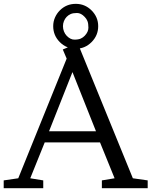

<svg xmlns="http://www.w3.org/2000/svg" viewBox="-23 -997 803 1017"><path d="M516.6 -41.5 584 -52.7 506.8 -242.7H213.9L137.2 -52.7L206.1 -41.5V0H-3.4V-41.5L73.7 -52.7L330.1 -686.5L309.6 -734.9L388.7 -768.1L680.7 -52.7L759.3 -41.5V0H516.6ZM236.8 -301.8H485.4L360.8 -615.2ZM258.8 -858.4Q258.8 -882.8 268.3 -904.3Q277.8 -925.8 293.9 -941.9Q328.6 -976.6 378.4 -976.6Q427.2 -976.6 461.9 -941.9Q497.1 -906.7 497.1 -858.4Q497.1 -809.1 461.9 -773.9Q426.8 -738.8 378.4 -738.8Q329.1 -738.8 293.9 -773.9Q258.8 -809.1 258.8 -858.4ZM330.1 -807.6Q349.6 -787.1 371.1 -787.1Q392.6 -787.1 404.8 -792.7Q417 -798.3 425.8 -807.6Q445.3 -828.1 445.3 -850.3Q445.3 -872.6 440.2 -885.3Q435.1 -897.9 425.8 -907.2Q406.2 -928.2 385 -928.2Q363.8 -928.2 351.3 -922.6Q338.9 -917 329.8 -907.5Q320.8 -897.9 315.7 -885.3Q310.5 -872.6 310.5 -858.2Q310.5 -843.8 315.7 -830.6Q320.8 -817.4 330.1 -807.6Z"/></svg>

Font: Habibi
Style: Regular
Weight: 400
Designer: Magnus Gaarde
Foundry: Magnus Gaarde
Version: Version 1.001